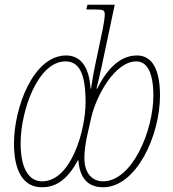

<svg xmlns="http://www.w3.org/2000/svg" viewBox="-20 -780 731 810"><path d="M157 10C206 10 259 -11 308 -103H311C316 -32 348 10 415 10C555 10 655 -208 655 -377C655 -485 623 -546 558 -546C488 -546 433 -492 390 -406H387C394 -433 401 -463 409 -500L464 -760H349L344 -740H380C417 -740 422 -737 422 -718C422 -707 418 -679 413 -655L381 -503C375 -475 369 -441 364 -406H362C356 -504 316 -546 259 -546C120 -546 39 -325 39 -175C39 -58 78 10 157 10ZM158 -15C100 -15 67 -72 67 -175C67 -314 140 -521 256 -521C312 -521 341 -474 341 -349C341 -228 279 -15 158 -15ZM414 -15C374 -15 335 -44 336 -116C336 -139 340 -169 346 -200L364 -280C385 -376 465 -521 555 -521C601 -521 627 -473 627 -376C627 -231 539 -15 414 -15Z"/></svg>

Font: Noto Serif SemiCondensed Thin
Style: Italic
Weight: 100
Width: 4
Italic angle: -12°
Designer: Monotype Design Team
Foundry: Monotype Imaging Inc.
Version: Version 2.013